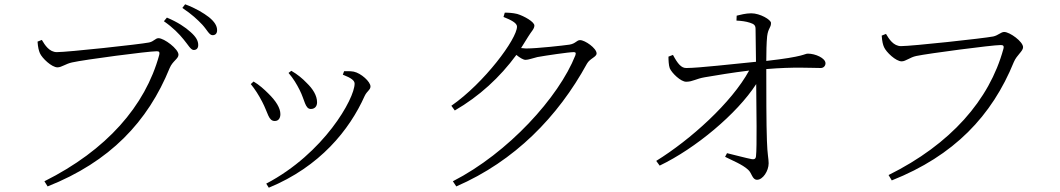

<svg xmlns="http://www.w3.org/2000/svg" viewBox="-20 -826 4940 895"><path d="M836 -642C857 -617 869 -593 883 -593C896 -593 904 -601 904 -616C904 -636 894 -654 868 -677C844 -699 808 -723 758 -744L744 -727C787 -697 815 -668 836 -642ZM923 -711C946 -686 955 -662 971 -662C984 -662 992 -670 992 -685C992 -705 981 -724 954 -746C929 -765 894 -787 843 -806L830 -789C875 -759 900 -735 923 -711ZM245 -583C210 -583 189 -616 175 -640L155 -632C157 -604 161 -590 166 -578C176 -555 221 -512 248 -512C267 -512 287 -529 316 -535C373 -548 670 -587 709 -587C720 -587 726 -586 722 -569C657 -332 477 -126 187 19L202 43C492 -72 669 -258 771 -509C785 -542 812 -552 812 -571C812 -598 745 -648 719 -648C704 -648 698 -633 675 -628C629 -619 296 -583 245 -583Z M1325 -486C1347 -461 1364 -432 1377 -406C1401 -359 1402 -318 1429 -318C1446 -318 1458 -329 1458 -349C1458 -381 1438 -412 1410 -439C1389 -461 1367 -479 1338 -496ZM1233 49C1471 -49 1609 -220 1680 -379C1691 -402 1707 -407 1707 -423C1707 -445 1663 -485 1629 -492C1613 -495 1597 -494 1584 -494L1578 -478C1619 -462 1633 -450 1633 -436C1633 -366 1490 -111 1221 30ZM1149 -434C1168 -411 1186 -383 1202 -352C1230 -299 1231 -262 1261 -262C1278 -262 1287 -275 1287 -294C1287 -322 1267 -355 1230 -391C1213 -408 1188 -431 1162 -446Z M2091 19 2107 43C2379 -75 2581 -282 2716 -529C2730 -554 2761 -560 2761 -577C2761 -601 2707 -639 2684 -639C2668 -639 2664 -623 2635 -618C2608 -614 2484 -600 2432 -600L2409 -602L2442 -655C2457 -680 2471 -691 2471 -707C2471 -724 2424 -751 2391 -761C2370 -766 2350 -767 2333 -767L2327 -747C2362 -733 2390 -719 2390 -702C2390 -645 2238 -440 2084 -333L2100 -311C2214 -377 2310 -465 2387 -570C2403 -557 2419 -547 2430 -547C2443 -547 2464 -555 2485 -560C2523 -567 2632 -583 2654 -583C2663 -583 2666 -580 2662 -568C2585 -373 2349 -113 2091 19Z M3055 -54C3222 -134 3415 -295 3505 -434C3506 -315 3509 -141 3504 -97C3503 -87 3497 -82 3485 -84C3458 -89 3407 -103 3369 -112L3360 -95C3393 -78 3440 -60 3467 -35C3485 -20 3486 12 3509 12C3536 12 3563 -29 3563 -65C3563 -87 3557 -105 3555 -170C3552 -243 3552 -409 3552 -504C3682 -515 3760 -509 3806 -509C3819 -509 3828 -519 3828 -531C3828 -555 3781 -576 3746 -576C3729 -576 3732 -562 3552 -542C3552 -580 3553 -628 3556 -657C3561 -696 3574 -696 3574 -719C3574 -734 3523 -764 3482 -764C3456 -764 3431 -757 3414 -753L3413 -730C3436 -729 3458 -726 3476 -720C3494 -714 3502 -709 3502 -691L3504 -538C3399 -528 3238 -509 3180 -509C3156 -508 3139 -529 3117 -570L3096 -562C3096 -547 3097 -521 3102 -508C3111 -486 3154 -444 3179 -445C3209 -445 3224 -459 3266 -466C3319 -475 3396 -488 3472 -497C3390 -347 3199 -175 3039 -76Z M4180 -611C4145 -611 4124 -644 4110 -668L4090 -660C4092 -632 4096 -617 4101 -606C4111 -583 4156 -540 4183 -540C4202 -540 4222 -559 4251 -565C4308 -577 4605 -616 4644 -616C4655 -616 4662 -614 4657 -597C4592 -360 4412 -154 4122 -10L4137 15C4427 -100 4604 -286 4706 -537C4720 -570 4749 -587 4749 -606C4749 -632 4687 -677 4661 -677C4646 -677 4633 -661 4610 -656C4564 -647 4231 -611 4180 -611Z"/></svg>

Font: Noto Serif CJK TC Light
Style: Regular
Weight: 300
Designer: Ryoko NISHIZUKA 西塚涼子 (kana & ideographs); Frank Grießhammer (Latin, Greek & Cyrillic); Wenlong ZHANG 张文龙 (bopomofo); San
Foundry: Adobe
Version: Version 2.001;hotconv 1.1.0;makeotfexe 2.6.0